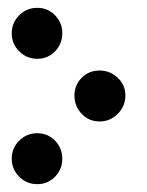

<svg xmlns="http://www.w3.org/2000/svg" viewBox="-20 -466 374 490"><path d="M234 -156Q207 -156 188.5 -175.5Q170 -195 170 -222Q170 -249 188.5 -267.5Q207 -286 234 -286Q261 -286 280.5 -267.5Q300 -249 300 -222Q300 -195 280.5 -175.5Q261 -156 234 -156ZM10 -61Q10 -88 29 -107Q48 -126 75 -126Q102 -126 120.5 -107Q139 -88 139 -61Q139 -34 120.5 -15Q102 4 75 4Q48 4 29 -15Q10 -34 10 -61ZM10 -381Q10 -408 29 -427Q48 -446 75 -446Q102 -446 120.5 -427Q139 -408 139 -381Q139 -354 120.5 -335Q102 -316 75 -316Q48 -316 29 -335Q10 -354 10 -381Z"/></svg>

Font: Ponomar Unicode TT
Style: Regular
Weight: 400
Designer: Vladislav V. Dorosh, Yuri A.W. Shardt, Nikita Simmons, Aleksandr Andreev
Foundry: Ponomar Project
Version: 1.1